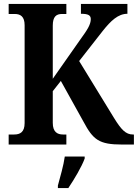

<svg xmlns="http://www.w3.org/2000/svg" viewBox="-20 -734 700 975"><path d="M24 0H317V-51H300C271 -51 248 -64 248 -110V-271L289 -323L404 -116C453 -24 483 0 600 0H660V-51H655C619 -51 596 -75 559 -135L382 -424L501 -576C543 -629 580 -664 627 -664V-714H391V-664C427 -664 441 -657 441 -637C441 -610 424 -583 389 -535L248 -334V-604C248 -650 266 -663 295 -663H317V-714H24V-663H55C84 -663 105 -650 105 -606V-109C105 -63 82 -51 52 -51H24ZM274 208V221H327C356 178 395 113 410 71V61H309C303 106 285 167 274 208Z"/></svg>

Font: Noto Serif Ethiopic Condensed
Style: Bold
Weight: 700
Width: 3
Designer: Monotype Design Team
Foundry: Monotype Imaging Inc.
Version: Version 2.102